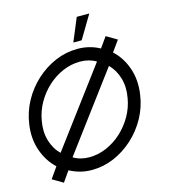

<svg xmlns="http://www.w3.org/2000/svg" viewBox="-134 -1005 1018 1154"><g transform="rotate(-15 375.0 -428.5)"><path d="M119.5 43 53.5 4 101.5 -64Q48 -113.5 22 -188.2Q-4 -263 9 -350Q19.5 -425 55.5 -490.8Q91.5 -556.5 146.2 -606.5Q201 -656.5 267.5 -684.8Q334 -713 405 -713Q444.5 -713 479 -704Q513.5 -695 543.5 -678.5L589.5 -743L655.5 -704L607 -636.5Q661 -587 686.5 -512.5Q712 -438 699 -350Q688.5 -275 652.5 -209.2Q616.5 -143.5 561.8 -93.5Q507 -43.5 440.8 -15.2Q374.5 13 303 13Q264.5 13 230 3.8Q195.5 -5.5 165 -22ZM146.5 -135.5 500 -609Q456.5 -635 400.5 -635Q345 -635 292.8 -612.5Q240.5 -590 197.5 -550.5Q154.5 -511 125.5 -459.5Q96.5 -408 87 -350Q75 -285 91.5 -229Q108 -173 146.5 -135.5ZM307 -65Q362.5 -65 414.8 -87.5Q467 -110 510 -149.5Q553 -189 582.2 -240.5Q611.5 -292 621 -350Q633 -415.5 616.8 -471.2Q600.5 -527 562.5 -565L209 -91Q251.5 -65 307 -65ZM392 -756 452 -900H530L444 -756Z"/></g></svg>

Font: Urbanist
Style: Italic
Weight: 400
Italic angle: -8°
Designer: Corey Hu
Foundry: Corey Hu
Version: Version 1.330; ttfautohint (v1.8.4.7-5d5b)